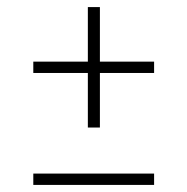

<svg xmlns="http://www.w3.org/2000/svg" viewBox="-20 -522 529 542"><path d="M74 -32H415V0H74ZM262 -348H415V-316H262V-162H228V-316H74V-348H228V-502H262Z"/></svg>

Font: FiraSans
Style: Regular
Weight: 200
Designer: Carrois Corporate & Edenspiekermann AG
Foundry: Carrois Corporate GbR & Edenspiekermann AG
Version: Version 3.106;PS 003.106;hotconv 1.0.70;makeotf.lib2.5.58329